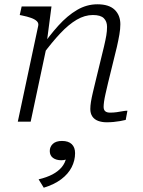

<svg xmlns="http://www.w3.org/2000/svg" viewBox="-20 -567 666 895"><path d="M63 0H123L201 -367L199 -376L220 -537H81L72 -497L82 -495Q107 -490 125 -483.5Q143 -477 152 -468Q161 -459 158 -446ZM484 -182 525 -349Q532 -380 536.5 -406Q541 -432 541 -454Q541 -496 514.5 -521.5Q488 -547 434 -547Q384 -547 339 -520.5Q294 -494 252 -447.5Q210 -401 168 -340L179 -312Q222 -370 261 -411.5Q300 -453 337.5 -475Q375 -497 413 -497Q449 -497 464 -482Q479 -467 479 -442Q479 -422 475.5 -401.5Q472 -381 465 -351L428 -199Q419 -162 413 -136.5Q407 -111 404 -92.5Q401 -74 401 -59Q401 -38 410.5 -24Q420 -10 437.5 -3.5Q455 3 477 3Q494 3 509.5 1.5Q525 0 539.5 -2.5Q554 -5 566 -8L574 -51Q564 -51 551 -48.5Q538 -46 523.5 -44Q509 -42 493 -42Q478 -42 470.5 -48.5Q463 -55 463 -69Q463 -78 465 -93Q467 -108 472 -130Q477 -152 484 -182ZM184 308 160 269Q198 260 224.5 246Q251 232 267.5 212.5Q284 193 289 167Q290 163 293 161.5Q296 160 299 161Q302 162 304 166Q298 173 288 176.5Q278 180 266 180Q242 180 227 169Q212 158 212 137Q212 117 226.5 103.5Q241 90 269 90Q299 90 314.5 105Q330 120 330 147Q330 181 314 212.5Q298 244 265.5 268.5Q233 293 184 308Z"/></svg>

Font: Roboto Serif 20pt ExtraLight
Style: Italic
Weight: 250
Italic angle: -10°
Version: Version 1.007